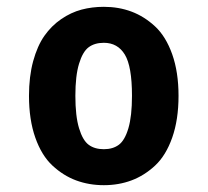

<svg xmlns="http://www.w3.org/2000/svg" viewBox="-20 -532 610 563"><path d="M65 -251Q65 -307.5 77.2 -352.5Q89.5 -397.5 110.2 -427Q131 -456.5 159.5 -476Q188 -495.5 219 -503.8Q250 -512 284.5 -512Q328 -512 365.5 -498Q403 -484 434.8 -454.5Q466.5 -425 485 -372.8Q503.5 -320.5 503.5 -251Q503.5 -181 485 -128.5Q466.5 -76 434.8 -46.5Q403 -17 365.5 -3Q328 11 284.5 11Q241 11 203.2 -3Q165.5 -17 133.8 -46.5Q102 -76 83.5 -128.5Q65 -181 65 -251ZM284.5 -94.5Q311 -94.5 328.5 -107.5Q346 -120.5 356.5 -156Q367 -191.5 367 -251Q367 -337.5 346 -372Q325 -406.5 284.5 -406.5Q257.5 -406.5 240 -393.5Q222.5 -380.5 211.8 -345.2Q201 -310 201 -251Q201 -191.5 211.8 -156Q222.5 -120.5 240 -107.5Q257.5 -94.5 284.5 -94.5Z"/></svg>

Font: League Mono Narrow SemiBold
Style: Regular
Weight: 600
Width: 3
Designer: Tyler Finck
Foundry: The League of Moveable Type / Tyler Finck
Version: Version 2.210